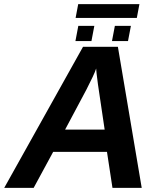

<svg xmlns="http://www.w3.org/2000/svg" viewBox="-41 -916 783 936"><path d="M218.3 -175.8 123 0H-20.5L363.8 -688H533.7L649.9 0H507.3L480.5 -175.8ZM427.7 -582Q422.9 -566.4 410.6 -540.5Q398.4 -514.6 379.9 -478.5L276.4 -284.2H469.2L436.5 -504.9Q432.1 -538.1 429.9 -557.4Q427.7 -576.7 427.7 -582ZM638.7 -896 626 -828.6H327.6L340.3 -896ZM597.2 -790 583 -715.8H504.9L519 -790ZM418.9 -790 404.8 -715.8H326.7L340.8 -790Z"/></svg>

Font: Arimo
Style: Italic
Weight: 400
Italic angle: -12°
Designer: Steve Matteson
Foundry: Monotype Imaging Inc.
Version: Version 1.33